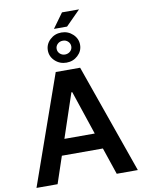

<svg xmlns="http://www.w3.org/2000/svg" viewBox="-114 -1183 951 1260"><g transform="rotate(-10 362.0 -552.5)"><path d="M318.4 -1007.8 389.2 -1105.5H502.9L405.8 -1007.8ZM437.7 -804.7Q406.2 -775.4 361.8 -775.4Q317.4 -775.4 285.9 -804.7Q254.4 -834 254.4 -875.5Q254.4 -917 285.9 -946.5Q317.4 -976.1 361.8 -976.1Q406.2 -976.1 437.7 -946.5Q469.2 -917 469.2 -875.5Q469.2 -834 437.7 -804.7ZM361.8 -829.6Q382.8 -830.1 396.7 -843.3Q410.6 -856.4 410.6 -875.5Q410.6 -894.5 396.5 -908.2Q382.3 -921.9 361.8 -921.4Q341.3 -921.4 327.1 -908Q313 -894.5 313 -875.5Q313 -856.4 327.1 -843Q341.3 -829.6 361.8 -829.6ZM165 0H24.4L280.8 -727.1H443.4L699.7 0H559.1L498.5 -179.2H225.1ZM260.7 -285.2H462.9L364.7 -578.1H358.9Z"/></g></svg>

Font: Interop SemBd
Style: Regular
Weight: 600
Designer: Rasmus Andersson, Google, Jang Haemin
Foundry: jhaemin
Version: Version 1.007